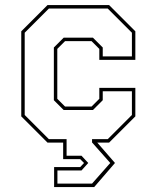

<svg xmlns="http://www.w3.org/2000/svg" viewBox="-20 -560 614 754"><path d="M192.5 174.5V96H295L310 80L295 65H228V0H166.5L63.5 -103V-437L166.5 -540H408.5L511.5 -437V-325H370V-368L339.5 -398.5H235.5L205 -368V-172L235.5 -141.5H339.5L370 -172V-215H511.5V-103L408.5 0H362L431.5 80L350 174.5ZM205.5 161H341.5L413 80L342 0H341.5V-13.5H403L498 -108.5V-201.5H383.5V-166.5L345 -128H230L191.5 -166.5V-373.5L230 -412H345L383.5 -373.5V-338.5H498V-431.5L403 -526.5H172L77 -431.5V-108.5L172 -13.5H241.5V51.5H300L326.5 80L300 109.5H205.5Z"/></svg>

Font: Tourney Thin
Style: Regular
Weight: 100
Designer: Tyler Finck
Foundry: Etcetera Type Co
Version: Version 1.015